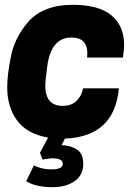

<svg xmlns="http://www.w3.org/2000/svg" viewBox="-20 -563 567 798"><path d="M200 215Q128 215 89 190L121 124Q132 131 152 136Q172 141 195 141Q241 141 241 117Q241 95 196 95Q188 95 157 100L146 72L180 9Q91 -7 50.5 -63Q10 -119 10 -200Q10 -252 25 -326Q39 -404 97 -472Q160 -543 282 -543Q392 -543 444 -498.5Q496 -454 496 -376Q496 -362 491 -324H342L343 -341Q343 -407 277 -407Q191 -407 176 -284Q168 -223 168 -209Q168 -123 240 -123Q279 -123 300 -145.5Q321 -168 325 -196H474Q456 5 250 13L236 40Q275 42 300.5 59Q326 76 326 118Q326 165 290 190Q254 215 200 215Z"/></svg>

Font: Tanohe Sans
Style: Bold Italic
Weight: 700
Designer: Village Type and Design LLC & Cristiano Sobral
Foundry: Cooper Hewitt Smithsonian Design Museum
Version: Version 1.00;September 29, 2021;FontCreator 13.0.0.2655 64-b